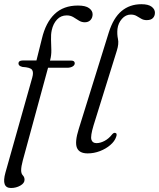

<svg xmlns="http://www.w3.org/2000/svg" viewBox="-24 -738 774 935"><path d="M66 -428.5Q66 -443.5 87 -443.5H153.5L180 -549.5Q198.5 -628 241.8 -669.5Q285 -711 355.5 -711Q393 -711 410 -698.2Q427 -685.5 427 -668.5Q427 -651.5 416.8 -640.5Q406.5 -629.5 389 -629.5Q373 -629.5 359.8 -638Q346.5 -646.5 332.8 -654.8Q319 -663 301 -663Q272.5 -663 253.8 -643Q235 -623 228 -591Q223.5 -570 224.5 -544.8Q225.5 -519.5 226 -494.2Q226.5 -469 220.5 -446.5L219.5 -443H321.5Q340 -443 340 -430Q340 -420.5 329.5 -414.2Q319 -408 303 -408H210L87 43.5Q79 73 79 91.5Q79 107.5 87.2 116Q95.5 124.5 95.5 137.5Q95.5 154 75 165.8Q54.5 177.5 29.5 177.5Q-18.5 177.5 2.5 102.5L133 -360Q140.5 -386 132 -398Q123.5 -410 85.5 -412Q74 -415 70 -419.2Q66 -423.5 66 -428.5ZM664.5 -717.5Q698.5 -717.5 714.5 -705.2Q730.5 -693 730.5 -676Q730.5 -660.5 720.8 -650.2Q711 -640 690.5 -640Q675 -640 663.8 -646.8Q652.5 -653.5 641 -660.2Q629.5 -667 613 -667Q588 -667 569.8 -646.2Q551.5 -625.5 548 -597Q545.5 -571 550.5 -548Q555.5 -525 545 -491.5L431.5 -127Q416 -75.5 421 -58.2Q426 -41 446 -41Q464.5 -41 485 -51.8Q505.5 -62.5 521.5 -83Q529.5 -92.5 536.5 -91Q548.5 -89 541.5 -71Q534.5 -50 513.2 -31.8Q492 -13.5 462.8 -2.2Q433.5 9 403 9Q361.5 9 350.5 -18.8Q339.5 -46.5 359.5 -110L505.5 -579Q528 -651 568 -684.2Q608 -717.5 664.5 -717.5Z"/></svg>

Font: Fraunces 9pt Light
Style: Italic
Weight: 300
Italic angle: -16°
Version: Version 1.000;[0bf87f6ff]